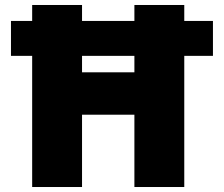

<svg xmlns="http://www.w3.org/2000/svg" viewBox="-20 -750 898 770"><path d="M24 -526V-666H834V-526ZM519 0V-730H719V0ZM109 0V-730H309V0ZM209 -290V-460H619V-290Z"/></svg>

Font: M PLUS 1 Black
Style: Regular
Weight: 900
Designer: Coji Morishita
Foundry: UNDERFOREST DESIGN
Version: Version 1.001